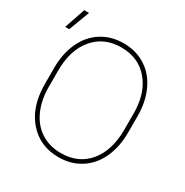

<svg xmlns="http://www.w3.org/2000/svg" viewBox="-177 -914 1030 1068"><g transform="rotate(30 338.0 -380.0)"><path d="M610.8 -302.2Q610.8 -210 577.9 -138.9Q544.9 -67.9 483.9 -29.1Q422.9 9.8 343.3 9.8Q223.1 9.8 148.9 -75.7Q74.7 -161.1 74.7 -306.2V-408.7Q74.7 -500.5 107.7 -571.8Q140.6 -643.1 201.9 -681.9Q263.2 -720.7 342.3 -720.7Q421.9 -720.7 483.2 -681.9Q544.4 -643.1 577.6 -571.5Q610.8 -500 610.8 -408.7ZM584.5 -409.7Q584.5 -538.6 519 -616.5Q453.6 -694.3 342.3 -694.3Q232.4 -694.3 167 -616.9Q101.6 -539.6 101.6 -406.2V-302.2Q101.6 -217.3 131.1 -152.1Q160.6 -86.9 215.3 -51.8Q270 -16.6 343.3 -16.6Q454.6 -16.6 519.5 -94.2Q584.5 -171.9 584.5 -306.2ZM59.1 -770H89.8L39.6 -636.7H13.7Z"/></g></svg>

Font: Roboto Thin
Style: Regular
Weight: 250
Designer: Google
Version: Version 2.134; 2016